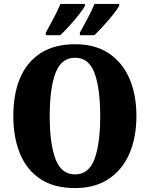

<svg xmlns="http://www.w3.org/2000/svg" viewBox="-20 -951 765 981"><path d="M363 10Q257 10 187 -36Q117 -82 82.5 -165Q48 -248 48 -359Q48 -470 82.5 -552Q117 -634 187.5 -679.5Q258 -725 364 -725Q465 -725 534.5 -679.5Q604 -634 640.5 -551.5Q677 -469 677 -358Q677 -247 640.5 -164.5Q604 -82 534 -36Q464 10 363 10ZM363 -60Q434 -60 463 -138.5Q492 -217 492 -358Q492 -499 463 -577.5Q434 -656 364 -656Q293 -656 263.5 -577.5Q234 -499 234 -358Q234 -217 263.5 -138.5Q293 -60 363 -60ZM388 -784Q406 -817 427.5 -857Q449 -897 463 -931H589V-921Q580 -904 557 -875.5Q534 -847 508 -818.5Q482 -790 462 -771H388ZM214 -784Q232 -817 253.5 -857Q275 -897 289 -931H414V-921Q405 -904 382.5 -875.5Q360 -847 334 -818.5Q308 -790 288 -771H214Z"/></svg>

Font: Noto Serif Lao Condensed Black
Style: Regular
Weight: 900
Width: 3
Designer: Monotype Design Team
Foundry: Monotype Imaging Inc.
Version: Version 2.003; ttfautohint (v1.8.4.7-5d5b)